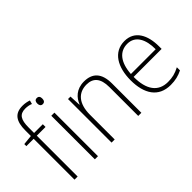

<svg xmlns="http://www.w3.org/2000/svg" viewBox="-86 -1202 1649 1649"><g transform="rotate(-45 738.5 -377.5)"><path d="M244 -496V-529H138V-595C138 -692 164 -731 233 -731C255 -731 280 -727 301 -718L310 -752C288 -759 264 -765 233 -765C138 -765 100 -709 100 -597V-530L11 -521V-496H100V0H138V-496Z M366 -725C344 -725 336 -709 336 -688C336 -667 345 -651 366 -651C388 -651 397 -666 397 -688C397 -709 390 -725 366 -725ZM385 -529H347V0H385Z M753 -539C661 -539 610 -485 588 -426H585L580 -529H550V0H588V-300C588 -438 652 -505 750 -505C829 -505 874 -458 874 -351V0H912V-356C912 -482 855 -539 753 -539Z M1245 -539C1111 -539 1044 -421 1044 -262C1044 -99 1112 10 1260 10C1317 10 1360 -1 1404 -23V-61C1352 -34 1315 -25 1261 -25C1144 -25 1082 -110 1083 -265H1423V-297C1423 -431 1370 -539 1245 -539ZM1245 -505C1342 -505 1386 -418 1385 -299H1084C1093 -435 1153 -505 1245 -505Z"/></g></svg>

Font: Noto Sans Devanagari SemiCondensed ExtraLight
Style: Regular
Weight: 200
Width: 4
Designer: Jelle Bosma - Monotype Design Team
Foundry: Monotype Imaging Inc.
Version: Version 2.004